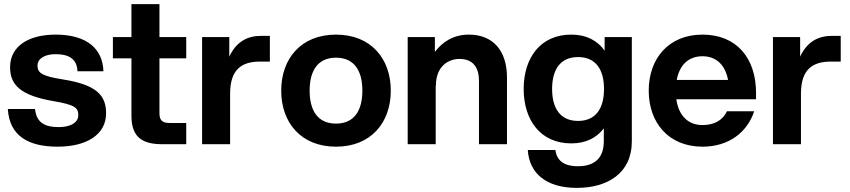

<svg xmlns="http://www.w3.org/2000/svg" viewBox="-20 -700 4126 932"><path d="M260 12C398 12 495 -45 495 -150C495 -237 449 -288 288 -314C186 -330 162 -345 162 -381C162 -417 199 -437 250 -437C304 -437 354 -421 356 -354H482C479 -461 404 -532 250 -532C116 -532 29 -474 29 -374C29 -289 77 -237 240 -209C346 -191 360 -176 360 -141C360 -104 321 -83 265 -83C198 -83 157 -104 150 -171H18C26 -39 119 12 260 12Z M618 -680V-520H528V-417H618V-137C618 -26 681 0 768 0H884V-103H803C766 -103 754 -118 754 -151V-417H884V-520H754V-680Z M961 0H1097V-245C1097 -364 1154 -401 1242 -401H1290V-526H1248C1181 -526 1127 -498 1093 -425V-520H961Z M1611 12C1781 12 1877 -105 1877 -260C1877 -415 1781 -532 1611 -532C1441 -532 1345 -415 1345 -260C1345 -105 1441 12 1611 12ZM1483 -260C1483 -356 1522 -420 1611 -420C1700 -420 1739 -356 1739 -260C1739 -164 1700 -100 1611 -100C1522 -100 1483 -164 1483 -260Z M2305 -308V0H2441V-324C2441 -454 2373 -532 2256 -532C2181 -532 2127 -496 2091 -448V-520H1959V0H2095V-285H2096C2096 -383 2162 -414 2210 -414C2280 -414 2305 -368 2305 -308Z M2780 212C2929 212 3047 141 3047 -14V-520H2915V-454C2880 -503 2827 -532 2753 -532C2603 -532 2522 -419 2522 -268C2522 -118 2603 -4 2753 -4C2824 -4 2876 -31 2911 -77V-14C2911 85 2845 107 2785 107C2725 107 2683 85 2676 28H2542C2549 141 2631 212 2780 212ZM2660 -268C2660 -361 2699 -423 2786 -423C2873 -423 2912 -361 2912 -268C2912 -175 2873 -113 2786 -113C2699 -113 2660 -175 2660 -268Z M3390 12C3517 12 3607 -57 3641 -160H3509C3488 -117 3449 -93 3390 -93C3318 -93 3274 -141 3263 -218H3650V-248C3650 -420 3554 -532 3390 -532C3225 -532 3129 -415 3129 -260C3129 -105 3225 12 3390 12ZM3265 -312C3278 -383 3321 -427 3390 -427C3458 -427 3501 -383 3514 -312Z M3732 0H3868V-245C3868 -364 3925 -401 4013 -401H4061V-526H4019C3952 -526 3898 -498 3864 -425V-520H3732Z"/></svg>

Font: Aspekta 650
Style: Regular
Weight: 650
Designer: Ivo Dolenc
Version: Version 2.000